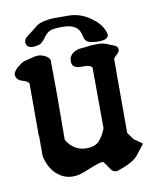

<svg xmlns="http://www.w3.org/2000/svg" viewBox="-75 -644 574 709"><g transform="rotate(-10 212.5 -289.5)"><path d="M201.2 -587.9H228.5Q272.5 -587.9 310.5 -561.5Q348.6 -535.2 358.4 -502.9Q360.4 -497.1 360.4 -494.1Q360.4 -474.6 323.2 -474.6Q304.7 -474.6 288.6 -479Q272.5 -483.4 268.6 -505.9Q264.6 -528.3 248.5 -539.6Q232.4 -550.8 200.7 -550.8Q168.9 -550.8 155.3 -545.9Q141.6 -541 128.4 -522Q115.2 -502.9 102.5 -500Q89.8 -497.1 82 -497.1Q55.7 -497.1 55.7 -518.6Q55.7 -529.3 64.9 -537.1Q74.2 -544.9 84.5 -552.2Q94.7 -559.6 106 -569.3Q117.2 -579.1 138.2 -583.5Q159.2 -587.9 173.8 -587.9ZM242.2 -393.6Q209 -393.6 209 -419.9Q209 -439.5 223.6 -449.7Q238.3 -460 254.4 -460.9Q270.5 -461.9 282.7 -463.9Q294.9 -465.8 316.4 -465.8Q337.9 -465.8 351.1 -460Q364.3 -454.1 368.2 -453.1Q372.1 -452.1 379.9 -448.2Q390.6 -443.4 390.6 -433.6V-430.7Q390.6 -423.8 380.4 -415Q370.1 -406.2 368.2 -400.4V-124L386.7 -97.7Q389.6 -94.7 398.9 -88.9Q408.2 -83 418.9 -74.2L386.7 -33.2Q365.2 -9.8 307.6 8.8Q296.9 8.8 291 4.4Q285.2 0 277.8 -12.2Q270.5 -24.4 262.7 -33.2Q253.9 -34.2 246.1 -31.2Q238.3 -28.3 231.4 -26.4Q224.6 -24.4 195.3 -12.2Q166 0 145.5 0H140.6Q108.4 -1 82.5 -24.4Q56.6 -47.9 45.9 -92.8V-172.9Q45.9 -167 44.9 -167V-366.2Q40 -375 22.5 -379.9Q4.9 -384.8 -0.5 -396Q-5.9 -407.2 -1 -416Q7.8 -430.7 19.5 -437.5L29.3 -445.3Q36.1 -450.2 45.9 -452.1Q55.7 -454.1 69.8 -458Q84 -461.9 91.8 -461.9Q99.6 -461.9 103.5 -460.9Q128.9 -455.1 136.7 -438.5Q137.7 -368.2 137.7 -311.5L136.7 -138.7Q163.1 -93.8 210.9 -93.8Q243.2 -93.8 258.8 -110.8Q274.4 -127.9 285.2 -155.3L284.2 -383.8Q276.4 -393.6 256.8 -393.6Z"/></g></svg>

Font: Essays1743
Style: Medium
Weight: 500
Designer: Based on the typeface in a 1743 English translation of the essays of Montaigne.  PostScript/TrueType font designed by Jo
Version: Version 002.100